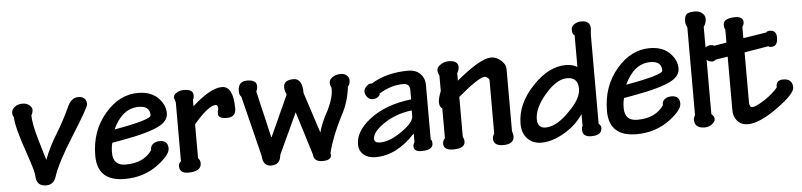

<svg xmlns="http://www.w3.org/2000/svg" viewBox="-46 -1014 5299 1269"><g transform="rotate(-5 2604.0 -379.5)"><path d="M216.4 4.6Q152.3 4.6 150.8 -64.1Q150.8 -91.3 107.2 -217.9Q44.6 -395.4 43.1 -464.1Q34.4 -474.9 34.4 -492.8Q34.4 -513.3 53.3 -529.2Q74.4 -547.2 107.2 -547.2Q136.4 -547.2 155.4 -529.7Q170.3 -515.4 170.3 -501.5Q170.3 -484.1 159.5 -464.1Q159.5 -408.7 191.8 -298.5L232.3 -163.1Q263.6 -247.2 318.5 -335.4Q363.6 -409.2 403.6 -494.9Q430.8 -558.5 476.9 -558.5Q532.8 -558.5 532.8 -506.2Q532.8 -486.2 417.4 -303.1Q311.8 -135.9 283.1 -45.6Q266.2 4.6 217.9 4.6Z M874.9 -551.3Q965.6 -551.3 1015.4 -494.4Q1052.8 -451.3 1052.8 -402.1Q1052.8 -353.3 998.5 -322.6Q926.2 -281.5 732.8 -247.7L676.9 -237.9Q668.7 -210.3 668.7 -171.8Q668.7 -86.7 752.3 -86.7Q873.8 -86.7 928.7 -168.2Q925.6 -189.7 942.6 -205.6Q960 -221.5 989.2 -221.5Q1044.1 -221.5 1044.1 -168.2Q1044.1 -127.7 966.2 -67.2Q869.2 7.7 739 7.7Q556.9 7.7 556.9 -162.1Q556.9 -326.7 655.9 -441.5Q750.8 -551.3 873.8 -551.3ZM870.3 -459Q761.5 -459 699 -324.1Q944.6 -367.2 944.6 -396.9Q944.6 -459 871.8 -459Z M1117.9 -467.7 1108.2 -499.5Q1108.2 -517.4 1128.7 -530.8Q1150.3 -544.1 1179 -544.1Q1239.5 -544.1 1239.5 -503.6Q1239.5 -483.6 1232.3 -474.9V-432.3H1233.3Q1353.3 -541.5 1429.7 -541.5Q1505.6 -541.5 1505.6 -391.8Q1505.6 -335.4 1444.6 -335.4Q1388.2 -335.4 1388.2 -368.2Q1388.2 -383.6 1393.8 -400.5Q1393.8 -427.2 1379.5 -427.2Q1329.7 -427.2 1232.3 -311.8V-87.2Q1246.7 -72.3 1246.7 -52.8Q1246.7 2.6 1159.5 2.6Q1102.1 2.6 1102.1 -45.6Q1102.1 -65.1 1117.9 -76.4Z M1663.1 -525.6Q1663.1 -511.8 1654.4 -491.8L1726.2 -184.1H1729.2L1852.3 -454.9Q1840 -482.1 1840 -505.1Q1840 -552.3 1906.7 -552.3Q1964.6 -552.3 1964.6 -454.9L2051.3 -189.2H2053.8Q2067.7 -247.7 2113.3 -328.2Q2155.9 -415.9 2151.3 -474.4Q2142.6 -491.8 2142.6 -506.7Q2142.6 -529.7 2167.2 -545.1Q2191.3 -559.5 2221.5 -559.5Q2242.6 -559.5 2258.5 -546.2Q2274.9 -531.8 2274.9 -513.3Q2274.9 -484.6 2260.5 -472.8Q2248.2 -366.7 2200.5 -282.6Q2134.4 -153.3 2107.2 -44.6Q2119 3.6 2051.3 3.6Q1993.3 3.6 1990.8 -44.6L1901.5 -332.8L1775.4 -61Q1770.8 3.6 1710.3 3.6Q1655.4 3.6 1652.3 -66.2L1552.3 -467.7Q1539 -477.9 1539 -505.1Q1539 -569.7 1599.5 -569.7Q1663.1 -569.7 1663.1 -526.7Z M2669.2 -411.3Q2669.2 -456.9 2626.7 -456.9Q2543.6 -456.9 2464.1 -407.7Q2467.2 -399 2454.4 -387.7Q2439 -374.9 2415.9 -374.9Q2394.9 -374.9 2380 -393.3Q2366.2 -410.8 2366.2 -430.3Q2366.2 -447.7 2383.6 -464.1Q2401.5 -482.1 2419.5 -478.5Q2522.6 -542.1 2667.7 -542.1Q2713.8 -542.1 2743.6 -514.4Q2774.9 -485.1 2774.9 -436.9V-76.4Q2784.1 -70.3 2784.1 -48.7Q2784.1 -5.1 2706.7 -5.1Q2657.4 -5.1 2657.4 -42.1Q2657.4 -53.8 2666.7 -69.7V-123.1H2664.1Q2542.6 8.7 2402.1 8.7Q2354.9 8.7 2325.1 -15.4Q2293.3 -41.5 2293.3 -85.6Q2293.3 -170.8 2388.7 -246.7Q2495.9 -331.8 2669.2 -351.3ZM2666.7 -278.5Q2556.9 -265.1 2475.4 -208.2Q2402.1 -156.9 2402.1 -112.3Q2402.1 -85.6 2440.5 -85.6Q2504.6 -85.6 2586.7 -143.1Q2666.7 -199.5 2666.7 -240.5Z M2987.7 -73.8Q2996.4 -61 2996.4 -43.6Q2996.4 2.6 2917.9 2.6Q2854.4 2.6 2854.4 -40.5Q2854.4 -62.6 2869.2 -76.4V-273.8Q2850.3 -286.2 2850.3 -315.9Q2850.3 -342.1 2869.2 -389.7V-491.3Q2859 -509.2 2859 -528.7Q2859 -548.2 2884.1 -564.6Q2908.7 -581 2937.9 -581Q3000.5 -581 3000.5 -536.4Q3000.5 -519.5 2987.7 -497.4V-447.7Q3147.2 -581 3219.5 -581Q3253.8 -581 3284.1 -554.4Q3314.9 -527.7 3314.9 -497.4V-84.1Q3322.1 -61 3322.1 -50.8Q3322.1 2.6 3249.7 2.6Q3185.1 2.6 3185.1 -46.2Q3185.1 -60.5 3196.4 -78.5V-433.8Q3196.4 -440.5 3185.1 -449.2Q3174.4 -457.9 3167.2 -457.9Q3127.2 -457.9 2987.7 -340Z M3782.6 -678.5Q3766.7 -686.2 3766.7 -717.4Q3766.7 -739 3786.7 -752.3Q3806.2 -766.7 3835.4 -766.7Q3893.3 -766.7 3893.3 -713.8L3889.7 -674.9V-82.1Q3905.1 -73.3 3905.1 -53.3Q3905.1 -5.1 3834.4 -5.1Q3776.9 -5.1 3776.9 -51.3Q3776.9 -72.8 3782.6 -77.4V-156.9Q3739.5 -89.7 3659.5 -41Q3576.4 8.7 3502.1 8.7Q3448.2 8.7 3413.3 -25.6Q3375.4 -62.6 3375.4 -127.2Q3375.4 -259.5 3486.2 -375.4Q3592.8 -488.2 3705.6 -488.2Q3753.3 -488.2 3782.6 -468.7ZM3707.2 -401Q3638.5 -401 3561 -310.8Q3485.1 -222.1 3485.1 -148.7Q3485.1 -88.7 3539 -88.7Q3613.3 -88.7 3701 -181Q3780.5 -260 3780.5 -324.6Q3780.5 -401 3708.2 -401Z M4269.7 -551.3Q4360.5 -551.3 4410.3 -494.4Q4447.7 -451.3 4447.7 -402.1Q4447.7 -353.3 4393.3 -322.6Q4321 -281.5 4127.7 -247.7L4071.8 -237.9Q4063.6 -210.3 4063.6 -171.8Q4063.6 -86.7 4147.2 -86.7Q4268.7 -86.7 4323.6 -168.2Q4320.5 -189.7 4337.4 -205.6Q4354.9 -221.5 4384.1 -221.5Q4439 -221.5 4439 -168.2Q4439 -127.7 4361 -67.2Q4264.1 7.7 4133.8 7.7Q3951.8 7.7 3951.8 -162.1Q3951.8 -326.7 4050.8 -441.5Q4145.6 -551.3 4268.7 -551.3ZM4265.1 -459Q4156.4 -459 4093.8 -324.1Q4339.5 -367.2 4339.5 -396.9Q4339.5 -459 4266.7 -459Z M4529.2 -664.1Q4517.9 -690.3 4517.9 -703.6Q4517.9 -741 4531.8 -753.8Q4546.2 -766.7 4588.7 -766.7Q4614.4 -766.7 4633.3 -752.3Q4654.9 -736.9 4654.9 -711.8Q4654.9 -684.1 4637.4 -660.5V-81.5Q4656.4 -66.2 4656.4 -46.2Q4656.4 -30.3 4636.4 -14.9Q4614.9 2.6 4586.7 2.6Q4519 2.6 4519 -54.9Q4519 -66.2 4529.2 -85.1Z M4777.9 -631.3Q4770.3 -640.5 4770.3 -662.1Q4770.3 -704.1 4847.7 -706.2Q4902.6 -706.2 4902.6 -668.2Q4902.6 -651.8 4891.8 -638.5V-563.1L5044.6 -587.2Q5054.4 -596.9 5068.2 -596.9Q5113.8 -596.9 5113.8 -548.2Q5113.8 -489.7 5071.8 -489.7Q5055.4 -489.7 5051.3 -495.4L4891.8 -468.7V-137.9Q4891.8 -104.1 4912.3 -104.1Q4933.3 -104.1 4988.2 -138.5Q5048.2 -176.9 5083.1 -219Q5080.5 -268.2 5129.2 -268.2Q5191.8 -268.2 5191.8 -209.2Q5191.8 -169.2 5074.4 -83.6Q4950.8 6.2 4873.3 6.2Q4829.7 6.2 4803.1 -23.1Q4777.9 -51.3 4777.9 -96.9V-450.3L4697.9 -437.9Q4688.7 -428.7 4673.8 -427.2Q4625.1 -429.2 4625.1 -484.6Q4625.1 -535.9 4673.8 -535.9Q4688.2 -535.9 4694.9 -529.7L4777.9 -543.6Z"/></g></svg>

Font: Myanmar Handwriting
Style: Regular
Weight: 400
Designer: Khon Soe Zaw Thu
Foundry: PaOh Unicode khonsoezawthu@gmail.com and @hotmail.com
Version: Version 1.30 November 9, 2016